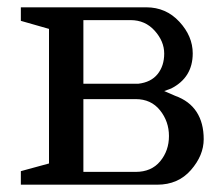

<svg xmlns="http://www.w3.org/2000/svg" viewBox="-20 -505 613 525"><path d="M37 0V-37L114 -58V-426L37 -448V-485H380Q434 -485 470.5 -445.5Q507 -406 507 -359Q507 -293 448 -263L429 -256L459 -243Q498 -229 517.5 -199Q537 -169 537 -124.5Q537 -80 502 -40Q467 0 410 0ZM351 -234H208V-35H351Q394 -35 418 -64Q442 -93 442 -133Q442 -173 417.5 -203.5Q393 -234 351 -234ZM208 -450V-276H358Q393 -280 411 -302.5Q429 -325 429 -358.5Q429 -392 403 -421Q377 -450 337 -450Z"/></svg>

Font: Ledger
Style: Regular
Weight: 400
Designer: Denis Masharov
Foundry: Denis Masharov
Version: 1.001